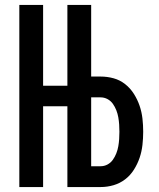

<svg xmlns="http://www.w3.org/2000/svg" viewBox="-20 -755 640 775"><path d="M58 0V-735H154V-409H252V-735H348V-446H386Q413 -446 438.5 -439Q464 -432 485 -415.5Q506 -399 520.5 -376Q535 -353 543.5 -328Q552 -303 555 -276.5Q558 -250 558 -223Q558 -197 555 -170Q552 -143 543.5 -118Q535 -93 520.5 -70Q506 -47 485 -31Q464 -15 438.5 -7.5Q413 0 386 0H252V-326H154V0ZM348 -84H386Q401 -84 414 -91Q427 -98 435.5 -110Q444 -122 449.5 -136Q455 -150 457.5 -164.5Q460 -179 461 -193.5Q462 -208 462 -223Q462 -238 461 -252.5Q460 -267 457.5 -281.5Q455 -296 449.5 -310Q444 -324 435.5 -336Q427 -348 414 -355Q401 -362 386 -362H348Z"/></svg>

Font: Iosevka Fixed Medium Extended
Style: Regular
Weight: 500
Width: 7
Monospace: yes
Designer: Belleve Invis
Foundry: Belleve Invis
Version: Version 24.1.1; ttfautohint (v1.8.4)